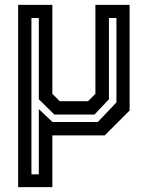

<svg xmlns="http://www.w3.org/2000/svg" viewBox="-20 -560 611 794"><path d="M55 214V-540H196.5V-172L227 -141.5H344L374.5 -172V-540H516V-103L413 0H196.5V214ZM110 161H140.5V-109L197 -55.5H384.5L461.5 -136.5V-485.5H430.5V-149.5L371 -86.5H204.5L140.5 -149.5V-485.5H110Z"/></svg>

Font: Tourney Thin SemiBold
Style: Regular
Weight: 600
Version: Version 1.015